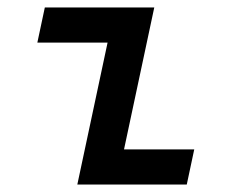

<svg xmlns="http://www.w3.org/2000/svg" viewBox="-20 -494 620 514"><path d="M187 0 268 -380H80L100 -474H393L312 -94H500L480 0Z"/></svg>

Font: Sometype Mono SemiBold
Style: Italic
Weight: 600
Italic angle: -12°
Designer: Ryoichi Tsunekawa
Foundry: Dharma Type
Version: Version 1.001